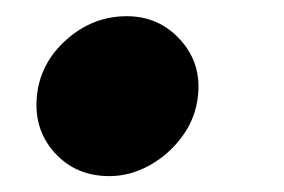

<svg xmlns="http://www.w3.org/2000/svg" viewBox="-20 -439 350 237"><path d="M115.1 -221.6Q73.5 -221.6 47.4 -250.5Q21.3 -279.5 25.6 -321Q29.8 -361.5 62.3 -390.3Q94.8 -419 136.4 -419Q175.8 -419 202.2 -390.3Q228.7 -361.5 224.4 -321Q221.6 -293.3 205.1 -270.8Q188.6 -248.2 164.6 -234.9Q140.6 -221.6 115.1 -221.6Z"/></svg>

Font: Inter UI Black
Style: Italic
Weight: 900
Italic angle: -9.39999°
Designer: Rasmus Andersson
Foundry: rsms
Version: 3.2;8d6f07862